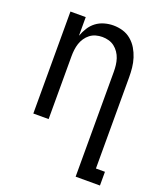

<svg xmlns="http://www.w3.org/2000/svg" viewBox="-138 -617 775 920"><g transform="rotate(20 250.0 -156.5)"><path d="M358 215V-320Q358 -337 356 -353.5Q354 -370 349 -385.5Q344 -401 334.5 -415Q325 -429 312 -439Q299 -449 283 -453.5Q267 -458 250 -458Q233 -458 217 -453.5Q201 -449 188 -439Q175 -429 165.5 -415Q156 -401 151 -385.5Q146 -370 144 -353.5Q142 -337 142 -320V0H64V-520H142V-425Q150 -447 162.5 -467Q175 -487 193.5 -501Q212 -515 235 -521.5Q258 -528 281 -528Q306 -528 329.5 -521Q353 -514 372 -498Q391 -482 403.5 -461Q416 -440 423.5 -416.5Q431 -393 433.5 -368.5Q436 -344 436 -320V145H482V215Z"/></g></svg>

Font: Huly
Style: Regular
Weight: 400
Designer: Belleve Invis
Foundry: Belleve Invis
Version: Version 33.2.5; ttfautohint (v1.8.4)